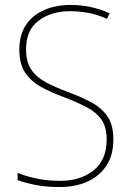

<svg xmlns="http://www.w3.org/2000/svg" viewBox="-20 -810 527 774"><path d="M437 -248Q437 -184 408.5 -141.5Q380 -99 331.5 -77.5Q283 -56 221 -56Q167 -56 125.5 -64Q84 -72 51 -84V-113Q86 -99 129 -90Q172 -81 223 -81Q304 -81 357 -123Q410 -165 410 -248Q410 -297 389.5 -327Q369 -357 330 -377.5Q291 -398 236 -419Q185 -438 145 -460Q105 -482 81.5 -517Q58 -552 58 -610Q58 -670 85 -710Q112 -750 159 -770Q206 -790 265 -790Q349 -790 422 -756L411 -734Q371 -752 333.5 -758.5Q296 -765 263 -765Q187 -765 136 -727Q85 -689 85 -612Q85 -559 107 -528Q129 -497 166.5 -477.5Q204 -458 249 -441Q306 -420 348 -397.5Q390 -375 413.5 -340.5Q437 -306 437 -248Z"/></svg>

Font: Noto Sans Malayalam UI SemiCondensed Thin
Style: Regular
Weight: 100
Width: 4
Designer: Jelle Bosma - Monotype Design Team
Foundry: Monotype Imaging Inc.
Version: Version 2.104; ttfautohint (v1.8.4.7-5d5b)